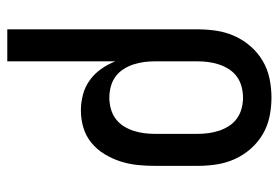

<svg xmlns="http://www.w3.org/2000/svg" viewBox="-142 -634 783 540"><g transform="rotate(-90 250.0 -363.5)"><path d="M246 8Q219 8 192.5 2.5Q166 -3 143 -16.5Q120 -30 102 -50.5Q84 -71 73 -95.5Q62 -120 58 -146.5Q54 -173 54 -200V-320Q54 -345 56.5 -369Q59 -393 66.5 -416.5Q74 -440 87 -461.5Q100 -483 119 -498.5Q138 -514 161.5 -521Q185 -528 210 -528Q233 -528 255 -522Q277 -516 295 -503Q313 -490 326.5 -471Q340 -452 348 -431V-735H438V-200Q438 -173 434 -146.5Q430 -120 419 -95.5Q408 -71 390 -50.5Q372 -30 349 -16.5Q326 -3 299.5 2.5Q273 8 246 8ZM246 -72Q261 -72 276.5 -76Q292 -80 304.5 -89Q317 -98 325.5 -111Q334 -124 339 -139Q344 -154 346 -169.5Q348 -185 348 -200V-320Q348 -335 346 -350.5Q344 -366 339 -381Q334 -396 325.5 -409Q317 -422 304.5 -431Q292 -440 276.5 -444Q261 -448 246 -448Q231 -448 215.5 -444Q200 -440 187.5 -431Q175 -422 166.5 -409Q158 -396 153 -381Q148 -366 146 -350.5Q144 -335 144 -320V-200Q144 -185 146 -169.5Q148 -154 153 -139Q158 -124 166.5 -111Q175 -98 187.5 -89Q200 -80 215.5 -76Q231 -72 246 -72Z"/></g></svg>

Font: Iosevka Bendy Medium
Style: Regular
Weight: 500
Monospace: yes
Designer: Belleve Invis
Foundry: Belleve Invis
Version: Version 30.1.2